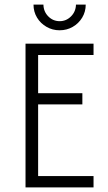

<svg xmlns="http://www.w3.org/2000/svg" viewBox="-20 -815 471 835"><path d="M91 0V-625H386.8V-575.7H145.8V-409.7H338.2V-361.1H145.8V-49.3H386.8V0ZM238.9 -683.3Q208.3 -683.3 182.3 -698.3Q156.2 -713.2 141 -738.5Q125.7 -763.9 125.7 -795.1H168.8Q169.4 -764.6 189.9 -743.8Q210.4 -722.9 239.6 -722.9Q268.1 -722.9 288.9 -743.8Q309.7 -764.6 310.4 -795.1H352.8Q352.8 -763.9 337.5 -738.5Q322.2 -713.2 296.5 -698.3Q270.8 -683.3 238.9 -683.3Z"/></svg>

Font: Afacad Flux Light
Style: Regular
Weight: 300
Designer: Kristian Moeller
Foundry: Dicotype
Version: Version 1.100